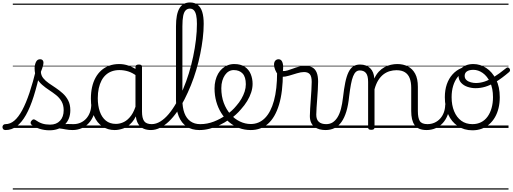

<svg xmlns="http://www.w3.org/2000/svg" viewBox="-104 -1039 4162 1559"><path d="M-59 17Q-72 17 -78 9.5Q-84 2 -84 -7Q-84 -16 -78 -23.5Q-72 -31 -60 -31Q-21 -31 12.5 -59.5Q46 -88 76.5 -144.5Q107 -201 135.5 -286Q164 -371 191 -483L226 -474Q199 -350 170 -258Q141 -166 106.5 -105Q72 -44 31 -13.5Q-10 17 -59 17ZM487 17Q454 17 427.5 11.5Q401 6 376 3.5Q351 1 322 12L343 -11Q380 -25 405.5 -29Q431 -33 451.5 -32Q472 -31 493 -31Q502 -31 506 -23.5Q510 -16 508.5 -7Q507 2 501.5 9.5Q496 17 487 17ZM298 19Q256 19 218 7Q180 -5 151 -27Q145 -33 144.5 -41.5Q144 -50 152 -59Q159 -68 166.5 -69.5Q174 -71 183 -65Q211 -45 238.5 -36Q266 -27 303 -27Q354 -27 383.5 -58.5Q413 -90 413 -144Q413 -186 396 -215.5Q379 -245 352 -266.5Q325 -288 295 -307.5Q265 -327 238 -350.5Q211 -374 194 -406Q177 -438 177 -485Q177 -511 187.5 -534.5Q198 -558 222 -558Q235 -558 242 -550.5Q249 -543 249 -530Q249 -519 243.5 -499.5Q238 -480 228 -456Q229 -427 247 -404.5Q265 -382 292 -363.5Q319 -345 349 -325Q379 -305 406 -280.5Q433 -256 450 -223Q467 -190 467 -144Q467 -71 421 -26Q375 19 298 19ZM0 490H550V500H0ZM0 -20H550V0H0ZM0 -505H550V-500H0ZM0 -1010H550V-1000H0Z M485 17Q474 17 468.5 9.5Q463 2 463.5 -7Q464 -16 471 -23.5Q478 -31 491 -31Q524 -31 550.5 -43Q577 -55 596 -76Q615 -97 625.5 -125Q636 -153 637 -186Q638 -198 647 -201.5Q656 -205 664.5 -201.5Q673 -198 672 -186Q671 -142 656.5 -104.5Q642 -67 617.5 -40Q593 -13 559 2Q525 17 485 17ZM550 490V500ZM550 -20V0ZM550 -505V-500ZM550 -1010V-1000Z M827 17Q772 17 728 -12Q684 -41 659 -98Q634 -155 634 -238Q634 -288 643.5 -331Q653 -374 672 -408.5Q691 -443 718.5 -467.5Q746 -492 782.5 -505.5Q819 -519 864 -519Q902 -519 938.5 -506.5Q975 -494 1011 -470V-419Q971 -449 936 -459.5Q901 -470 865 -470Q833 -470 805.5 -460.5Q778 -451 756.5 -432Q735 -413 720.5 -385.5Q706 -358 698 -322Q690 -286 690 -242Q690 -180 706.5 -133Q723 -86 755.5 -59.5Q788 -33 837 -33Q871 -33 903 -49Q935 -65 961.5 -101.5Q988 -138 1005 -202L1023 -159Q1002 -85 968.5 -47Q935 -9 897.5 4Q860 17 827 17ZM1123 17Q1089 17 1065 7Q1041 -3 1026 -22Q1011 -41 1003.5 -69Q996 -97 996 -132V-495Q996 -506 1003 -510.5Q1010 -515 1024 -515Q1037 -515 1043 -510.5Q1049 -506 1049 -496V-133Q1049 -81 1066 -56Q1083 -31 1129 -31Q1136 -31 1140 -23.5Q1144 -16 1143.5 -7Q1143 2 1138.5 9.5Q1134 17 1123 17ZM550 490H1185V500H550ZM550 -20H1185V0H550ZM550 -505H1185V-500H550ZM550 -1010H1185V-1000H550Z M1121 17Q1109 17 1104 9.5Q1099 2 1100.5 -7Q1102 -16 1108.5 -23.5Q1115 -31 1127 -31Q1163 -31 1198 -52.5Q1233 -74 1265.5 -112.5Q1298 -151 1327.5 -203Q1357 -255 1383 -316Q1409 -377 1429.5 -444Q1450 -511 1464.5 -580Q1479 -649 1487 -716.5Q1495 -784 1495 -845Q1495 -857 1503.5 -863.5Q1512 -870 1522.5 -870Q1533 -870 1541.5 -863.5Q1550 -857 1550 -845Q1550 -789 1542.5 -727Q1535 -665 1522 -601Q1509 -537 1490 -472.5Q1471 -408 1446.5 -347.5Q1422 -287 1394 -232Q1366 -177 1334 -131.5Q1302 -86 1267.5 -53Q1233 -20 1196 -1.5Q1159 17 1121 17ZM1185 490V500ZM1185 -20V0ZM1185 -505V-500ZM1185 -1010V-1000Z M1515 17Q1454 17 1411.5 -11.5Q1369 -40 1347 -95Q1325 -150 1325 -229V-825Q1325 -924 1353 -971.5Q1381 -1019 1439 -1019Q1476 -1019 1501 -1000Q1526 -981 1538 -942.5Q1550 -904 1550 -845Q1550 -833 1541.5 -826.5Q1533 -820 1522.5 -820Q1512 -820 1503.5 -826.5Q1495 -833 1495 -845Q1495 -888 1489 -915Q1483 -942 1470.5 -955.5Q1458 -969 1438 -969Q1418 -969 1404 -955.5Q1390 -942 1383.5 -910.5Q1377 -879 1377 -825V-229Q1377 -165 1393.5 -121Q1410 -77 1442.5 -54Q1475 -31 1521 -31Q1532 -31 1537.5 -23.5Q1543 -16 1542.5 -7Q1542 2 1535 9.5Q1528 17 1515 17ZM1185 490H1579V500H1185ZM1185 -20H1579V0H1185ZM1185 -505H1579V-500H1185ZM1185 -1010H1579V-1000H1185Z M1517 17Q1504 17 1498.5 9.5Q1493 2 1494.5 -7Q1496 -16 1503.5 -23.5Q1511 -31 1523 -31Q1579 -31 1633 -52Q1687 -73 1731 -105Q1739 -110 1745.5 -107Q1752 -104 1756.5 -96.5Q1761 -89 1761 -80.5Q1761 -72 1754 -67Q1720 -43 1680 -24Q1640 -5 1598.5 6Q1557 17 1517 17ZM1579 490V500ZM1579 -20V0ZM1579 -505V-500ZM1579 -1010V-1000Z M1734 -106Q1757 -122 1777.5 -140.5Q1798 -159 1815 -180Q1839 -207 1856 -236.5Q1873 -266 1882.5 -295.5Q1892 -325 1892 -355Q1892 -414 1866 -442Q1840 -470 1794 -470Q1784 -470 1778.5 -477.5Q1773 -485 1774 -494.5Q1775 -504 1781 -511.5Q1787 -519 1798 -519Q1851 -519 1884 -496.5Q1917 -474 1932 -437Q1947 -400 1947 -358Q1947 -324 1935.5 -288.5Q1924 -253 1903 -218.5Q1882 -184 1853 -152Q1834 -129 1810.5 -108Q1787 -87 1762 -69ZM1579 490H2023V500H1579ZM1579 -20H2023V0H1579ZM1579 -505H2023V-500H1579ZM1579 -1010H2023V-1000H1579Z M1932 17Q1881 17 1836.5 0Q1792 -17 1755.5 -48Q1719 -79 1692.5 -121.5Q1666 -164 1652 -214.5Q1638 -265 1638 -321Q1638 -355 1645.5 -385.5Q1653 -416 1667 -440.5Q1681 -465 1701 -482.5Q1721 -500 1745.5 -509.5Q1770 -519 1798 -519Q1809 -519 1814 -511.5Q1819 -504 1818 -494.5Q1817 -485 1811 -477.5Q1805 -470 1794 -470Q1772 -470 1754 -459.5Q1736 -449 1722.5 -429.5Q1709 -410 1701 -383Q1693 -356 1693 -323Q1693 -257 1713 -203.5Q1733 -150 1767 -111.5Q1801 -73 1844 -52.5Q1887 -32 1932 -32Q1999 -32 2047 -80Q2095 -128 2120.5 -221.5Q2146 -315 2146 -451Q2146 -462 2153 -467Q2160 -472 2169.5 -471.5Q2179 -471 2186 -465Q2193 -459 2193 -449Q2193 -292 2161.5 -188.5Q2130 -85 2072 -34Q2014 17 1932 17ZM2023 490H2036V500H2023ZM2023 -20H2036V0H2023ZM2023 -505H2036V-500H2023ZM2023 -1010H2036V-1000H2023Z M2539 17Q2514 17 2491 11Q2468 5 2450 -8.5Q2432 -22 2422 -44Q2412 -66 2412 -97Q2412 -124 2414.5 -159Q2417 -194 2419.5 -232.5Q2422 -271 2424.5 -307Q2427 -343 2427 -374Q2427 -419 2411.5 -436.5Q2396 -454 2365 -454Q2340 -454 2307.5 -444Q2275 -434 2243 -424.5Q2211 -415 2185 -415Q2169 -415 2154.5 -431.5Q2140 -448 2130.5 -471.5Q2121 -495 2121 -514Q2121 -527 2125 -536.5Q2129 -546 2137.5 -552Q2146 -558 2157 -558Q2177 -558 2186 -540Q2195 -522 2195 -497Q2195 -488 2194.5 -479Q2194 -470 2193 -462Q2210 -461 2230.5 -467Q2251 -473 2274.5 -482Q2298 -491 2323 -497.5Q2348 -504 2374 -504Q2410 -504 2433 -491Q2456 -478 2467.5 -449.5Q2479 -421 2479 -376Q2479 -345 2476.5 -308.5Q2474 -272 2471.5 -235Q2469 -198 2466.5 -165Q2464 -132 2464 -108Q2464 -68 2485 -49.5Q2506 -31 2545 -31Q2556 -31 2561 -23.5Q2566 -16 2565.5 -7Q2565 2 2558.5 9.5Q2552 17 2539 17ZM2035 490H2603V500H2035ZM2035 -20H2603V0H2035ZM2035 -505H2603V-500H2035ZM2035 -1010H2603V-1000H2035Z M2538 17Q2529 17 2524.5 9.5Q2520 2 2520.5 -7Q2521 -16 2527 -23.5Q2533 -31 2544 -31Q2575 -31 2597.5 -45.5Q2620 -60 2637 -87.5Q2654 -115 2664.5 -155Q2675 -195 2681 -247Q2689 -318 2699.5 -369Q2710 -420 2725.5 -452Q2741 -484 2763.5 -499.5Q2786 -515 2819 -515Q2828 -515 2832.5 -508Q2837 -501 2836.5 -491.5Q2836 -482 2831 -474.5Q2826 -467 2817 -467Q2799 -467 2786 -455.5Q2773 -444 2763 -419Q2753 -394 2745.5 -354Q2738 -314 2731 -257Q2724 -186 2708.5 -134.5Q2693 -83 2669 -49Q2645 -15 2612.5 1Q2580 17 2538 17ZM2603 490H2703V500H2603ZM2603 -20H2703V0H2603ZM2603 -505H2703V-500H2603ZM2603 -1010H2703V-1000H2603Z M3362 17Q3325 17 3300.5 6.5Q3276 -4 3262 -24Q3248 -44 3241.5 -72.5Q3235 -101 3235 -137V-326Q3235 -371 3223 -403Q3211 -435 3184.5 -452Q3158 -469 3115 -469Q3088 -469 3060.5 -461Q3033 -453 3009.5 -435Q2986 -417 2967.5 -387.5Q2949 -358 2937 -314V-4Q2937 6 2930.5 10.5Q2924 15 2910 15Q2897 15 2891 10.5Q2885 6 2885 -4V-374Q2885 -424 2868 -445.5Q2851 -467 2817 -467Q2806 -467 2800.5 -474.5Q2795 -482 2795.5 -491.5Q2796 -501 2802 -508Q2808 -515 2819 -515Q2847 -515 2867.5 -507Q2888 -499 2902.5 -484.5Q2917 -470 2925 -450Q2933 -430 2935 -405V-401Q2951 -435 2972 -457.5Q2993 -480 3018 -493.5Q3043 -507 3069.5 -513Q3096 -519 3122 -519Q3170 -519 3207.5 -500Q3245 -481 3267 -440.5Q3289 -400 3289 -334V-137Q3289 -82 3304.5 -56.5Q3320 -31 3368 -31Q3377 -31 3382 -23.5Q3387 -16 3386.5 -7Q3386 2 3380 9.5Q3374 17 3362 17ZM2703 490H3424V500H2703ZM2703 -20H3424V0H2703ZM2703 -505H3424V-500H2703ZM2703 -1010H3424V-1000H2703Z M3359 17Q3348 17 3342.5 9.5Q3337 2 3337.5 -7Q3338 -16 3345 -23.5Q3352 -31 3365 -31Q3398 -31 3424.5 -43Q3451 -55 3470 -76Q3489 -97 3499.5 -125Q3510 -153 3511 -186Q3512 -198 3521 -201.5Q3530 -205 3538.5 -201.5Q3547 -198 3546 -186Q3545 -142 3530.5 -104.5Q3516 -67 3491.5 -40Q3467 -13 3433 2Q3399 17 3359 17ZM3424 490V500ZM3424 -20V0ZM3424 -505V-500ZM3424 -1010V-1000Z M3732 19Q3664 19 3613 -15.5Q3562 -50 3535 -110.5Q3508 -171 3508 -250Q3508 -308 3524 -354.5Q3540 -401 3570.5 -435Q3601 -469 3644 -487Q3687 -505 3741 -505L3740 -476Q3700 -476 3667.5 -459.5Q3635 -443 3611.5 -413Q3588 -383 3575.5 -341.5Q3563 -300 3563 -250Q3563 -185 3583.5 -135.5Q3604 -86 3641.5 -58.5Q3679 -31 3732 -31Q3771 -31 3802 -46.5Q3833 -62 3854.5 -91.5Q3876 -121 3887.5 -161.5Q3899 -202 3899 -250Q3899 -321 3875.5 -371Q3852 -421 3815.5 -446.5Q3779 -472 3740 -472Q3706 -472 3687.5 -459.5Q3669 -447 3669 -423Q3669 -402 3683.5 -389Q3698 -376 3719.5 -370.5Q3741 -365 3760 -365Q3794 -365 3828.5 -376Q3863 -387 3905.5 -413Q3948 -439 4006 -486Q4014 -493 4021 -491Q4028 -489 4033 -482.5Q4038 -476 4037.5 -468Q4037 -460 4030 -454Q3969 -402 3922 -374Q3875 -346 3836 -334.5Q3797 -323 3758 -323Q3725 -323 3693 -333.5Q3661 -344 3640 -367Q3619 -390 3619 -427Q3619 -454 3634 -474.5Q3649 -495 3676 -507Q3703 -519 3740 -519Q3795 -519 3844 -487Q3893 -455 3923.5 -394.5Q3954 -334 3954 -250Q3954 -202 3944 -161Q3934 -120 3915 -87Q3896 -54 3868.5 -30Q3841 -6 3807 6.5Q3773 19 3732 19ZM3424 490H4025V500H3424ZM3424 -20H4025V0H3424ZM3424 -505H4025V-500H3424ZM3424 -1010H4025V-1000H3424Z"/></svg>

Font: Playwrite ES Deco Guides
Style: Regular
Weight: 400
Designer: Veronika Burian, José Scaglione
Foundry: TypeTogether
Version: Version 1.003